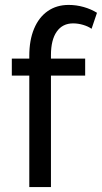

<svg xmlns="http://www.w3.org/2000/svg" viewBox="-20 -760 414 780"><path d="M99 0V-453H28V-522H99V-533Q99 -597 118.5 -643.5Q138 -690 174 -715Q210 -740 259 -740Q290 -740 320 -731.5Q350 -723 374 -708L352 -643Q338 -653 317.5 -659Q297 -665 277 -665Q234 -665 210.5 -631.5Q187 -598 187 -536V-522H326V-453H187V0Z"/></svg>

Font: YasnoRaleway Medium
Style: Regular
Weight: 500
Designer: Matt McInerney, Pablo Impallari, Rodrigo Fuenzalida
Foundry: Matt McInerney, Pablo Impallari, Rodrigo Fuenzalida
Version: Version 4.026